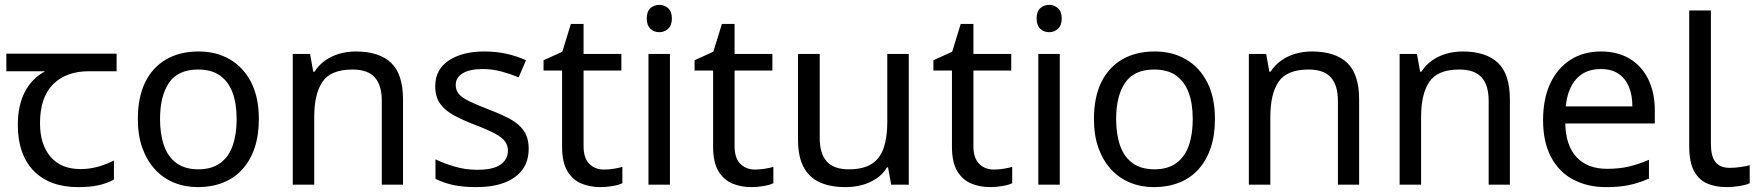

<svg xmlns="http://www.w3.org/2000/svg" viewBox="-20 -757 7202 787"><path d="M301 10Q183 10 118 -57Q53 -124 53 -245Q53 -325 82 -380.5Q111 -436 165 -465H6V-537H458V-465H345Q251 -465 197.5 -411.5Q144 -358 144 -252Q144 -165 187 -114.5Q230 -64 310 -64Q347 -64 381 -73.5Q415 -83 447 -99V-21Q418 -5 383 2.5Q348 10 301 10Z M1041 -269Q1041 -202 1023.5 -150.5Q1006 -99 973.5 -63Q941 -27 894.5 -8.5Q848 10 791 10Q738 10 693 -8.5Q648 -27 615 -63Q582 -99 563.5 -150.5Q545 -202 545 -269Q545 -358 575 -419.5Q605 -481 661 -513.5Q717 -546 794 -546Q867 -546 922.5 -513.5Q978 -481 1009.5 -419.5Q1041 -358 1041 -269ZM636 -269Q636 -206 652.5 -159.5Q669 -113 704 -88Q739 -63 793 -63Q847 -63 882 -88Q917 -113 933.5 -159.5Q950 -206 950 -269Q950 -333 933 -378Q916 -423 881.5 -447.5Q847 -472 792 -472Q710 -472 673 -418Q636 -364 636 -269Z M1438 -546Q1534 -546 1583 -499.5Q1632 -453 1632 -349V0H1545V-343Q1545 -408 1516 -440Q1487 -472 1425 -472Q1336 -472 1302 -422Q1268 -372 1268 -278V0H1180V-536H1251L1264 -463H1269Q1287 -491 1313.5 -509.5Q1340 -528 1372 -537Q1404 -546 1438 -546Z M2147 -148Q2147 -96 2121 -61Q2095 -26 2047 -8Q1999 10 1933 10Q1877 10 1836.5 1Q1796 -8 1765 -24V-104Q1797 -88 1842.5 -74.5Q1888 -61 1935 -61Q2002 -61 2032 -82.5Q2062 -104 2062 -140Q2062 -160 2051 -176Q2040 -192 2011.5 -208Q1983 -224 1930 -244Q1878 -264 1841 -284Q1804 -304 1784 -332Q1764 -360 1764 -404Q1764 -472 1819.5 -509Q1875 -546 1965 -546Q2014 -546 2056.5 -536.5Q2099 -527 2136 -510L2106 -440Q2072 -454 2035 -464Q1998 -474 1959 -474Q1905 -474 1876.5 -456.5Q1848 -439 1848 -409Q1848 -387 1861 -371.5Q1874 -356 1904.5 -341.5Q1935 -327 1986 -307Q2037 -288 2073 -268Q2109 -248 2128 -219.5Q2147 -191 2147 -148Z M2456 -62Q2476 -62 2497 -65.5Q2518 -69 2531 -73V-6Q2517 1 2491 5.5Q2465 10 2441 10Q2399 10 2363.5 -4.5Q2328 -19 2306 -55Q2284 -91 2284 -156V-468H2208V-510L2285 -545L2320 -659H2372V-536H2527V-468H2372V-158Q2372 -109 2395.5 -85.5Q2419 -62 2456 -62Z M2726 -536V0H2638V-536ZM2683 -737Q2703 -737 2718.5 -723.5Q2734 -710 2734 -681Q2734 -653 2718.5 -639Q2703 -625 2683 -625Q2661 -625 2646 -639Q2631 -653 2631 -681Q2631 -710 2646 -723.5Q2661 -737 2683 -737Z M3075 -62Q3095 -62 3116 -65.5Q3137 -69 3150 -73V-6Q3136 1 3110 5.5Q3084 10 3060 10Q3018 10 2982.5 -4.5Q2947 -19 2925 -55Q2903 -91 2903 -156V-468H2827V-510L2904 -545L2939 -659H2991V-536H3146V-468H2991V-158Q2991 -109 3014.5 -85.5Q3038 -62 3075 -62Z M3705 -536V0H3633L3620 -71H3616Q3599 -43 3572 -25Q3545 -7 3513 1.5Q3481 10 3446 10Q3382 10 3338.5 -10.5Q3295 -31 3273 -74Q3251 -117 3251 -185V-536H3340V-191Q3340 -127 3369 -95Q3398 -63 3459 -63Q3519 -63 3553.5 -85.5Q3588 -108 3602.5 -151.5Q3617 -195 3617 -257V-536Z M4054 -62Q4074 -62 4095 -65.5Q4116 -69 4129 -73V-6Q4115 1 4089 5.5Q4063 10 4039 10Q3997 10 3961.5 -4.5Q3926 -19 3904 -55Q3882 -91 3882 -156V-468H3806V-510L3883 -545L3918 -659H3970V-536H4125V-468H3970V-158Q3970 -109 3993.5 -85.5Q4017 -62 4054 -62Z M4324 -536V0H4236V-536ZM4281 -737Q4301 -737 4316.5 -723.5Q4332 -710 4332 -681Q4332 -653 4316.5 -639Q4301 -625 4281 -625Q4259 -625 4244 -639Q4229 -653 4229 -681Q4229 -710 4244 -723.5Q4259 -737 4281 -737Z M4960 -269Q4960 -202 4942.5 -150.5Q4925 -99 4892.5 -63Q4860 -27 4813.5 -8.5Q4767 10 4710 10Q4657 10 4612 -8.5Q4567 -27 4534 -63Q4501 -99 4482.5 -150.5Q4464 -202 4464 -269Q4464 -358 4494 -419.5Q4524 -481 4580 -513.5Q4636 -546 4713 -546Q4786 -546 4841.5 -513.5Q4897 -481 4928.5 -419.5Q4960 -358 4960 -269ZM4555 -269Q4555 -206 4571.5 -159.5Q4588 -113 4623 -88Q4658 -63 4712 -63Q4766 -63 4801 -88Q4836 -113 4852.5 -159.5Q4869 -206 4869 -269Q4869 -333 4852 -378Q4835 -423 4800.5 -447.5Q4766 -472 4711 -472Q4629 -472 4592 -418Q4555 -364 4555 -269Z M5357 -546Q5453 -546 5502 -499.5Q5551 -453 5551 -349V0H5464V-343Q5464 -408 5435 -440Q5406 -472 5344 -472Q5255 -472 5221 -422Q5187 -372 5187 -278V0H5099V-536H5170L5183 -463H5188Q5206 -491 5232.5 -509.5Q5259 -528 5291 -537Q5323 -546 5357 -546Z M5975 -546Q6071 -546 6120 -499.5Q6169 -453 6169 -349V0H6082V-343Q6082 -408 6053 -440Q6024 -472 5962 -472Q5873 -472 5839 -422Q5805 -372 5805 -278V0H5717V-536H5788L5801 -463H5806Q5824 -491 5850.5 -509.5Q5877 -528 5909 -537Q5941 -546 5975 -546Z M6542 -546Q6611 -546 6660.5 -516Q6710 -486 6736.5 -431.5Q6763 -377 6763 -304V-251H6396Q6398 -160 6442.5 -112.5Q6487 -65 6567 -65Q6618 -65 6657.5 -74.5Q6697 -84 6739 -102V-25Q6698 -7 6658 1.5Q6618 10 6563 10Q6487 10 6428.5 -21Q6370 -52 6337.5 -113.5Q6305 -175 6305 -264Q6305 -352 6334.5 -415Q6364 -478 6417.5 -512Q6471 -546 6542 -546ZM6541 -474Q6478 -474 6441.5 -433.5Q6405 -393 6398 -321H6671Q6671 -367 6657 -401Q6643 -435 6614.5 -454.5Q6586 -474 6541 -474Z M7057 10Q7013 10 6978.5 -4.5Q6944 -19 6924 -55.5Q6904 -92 6904 -157V-714H6993V-165Q6993 -117 7011.5 -93Q7030 -69 7070 -69Q7092 -69 7115.5 -72.5Q7139 -76 7152 -80V-6Q7138 1 7110.5 5.5Q7083 10 7057 10Z"/></svg>

Font: binaryvertical115
Style: Book
Weight: 400
Designer: Jelle Bosma - Monotype Design Team
Foundry: Monotype Imaging Inc.
Version: Version 2.003